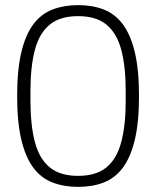

<svg xmlns="http://www.w3.org/2000/svg" viewBox="-20 -718 610 750"><path d="M285 12Q230 12 185.5 -5Q141 -22 110.5 -62.5Q80 -103 63.5 -171.5Q47 -240 47 -343Q47 -446 63.5 -514.5Q80 -583 110.5 -623.5Q141 -664 185.5 -681Q230 -698 285 -698Q341 -698 385 -681Q429 -664 459.5 -623.5Q490 -583 506.5 -514.5Q523 -446 523 -343Q523 -240 506.5 -171.5Q490 -103 459.5 -62.5Q429 -22 385 -5Q341 12 285 12ZM285 -31Q355 -31 395.5 -64Q436 -97 453.5 -162.5Q471 -228 471 -324V-362Q471 -459 453.5 -524Q436 -589 395.5 -622Q355 -655 285 -655Q215 -655 174.5 -622Q134 -589 116.5 -524Q99 -459 99 -362V-324Q99 -228 116.5 -162.5Q134 -97 174.5 -64Q215 -31 285 -31Z"/></svg>

Font: Archivo SemiBold Thin
Style: Regular
Weight: 250
Version: Version 2.001